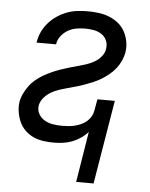

<svg xmlns="http://www.w3.org/2000/svg" viewBox="-51 -570 601 769"><g transform="rotate(5 250.0 -185.5)"><path d="M284 157 317 -47Q305 -33 288 -21.5Q271 -10 253.5 -3.5Q236 3 217.5 5.5Q199 8 181 8Q159 8 138 5Q117 2 98.5 -6.5Q80 -15 65.5 -29Q51 -43 42.5 -61.5Q34 -80 30.5 -101Q27 -122 30 -143Q33 -160 41 -176.5Q49 -193 59.5 -207.5Q70 -222 84.5 -234Q99 -246 114.5 -255Q130 -264 146.5 -271.5Q163 -279 180 -285Q197 -291 214 -296Q231 -301 248 -305.5Q265 -310 282 -315.5Q299 -321 315 -330Q331 -339 343 -353.5Q355 -368 357 -385Q360 -403 353 -418.5Q346 -434 332 -443Q318 -452 301 -455Q284 -458 266 -458Q249 -458 231.5 -455Q214 -452 198 -443Q182 -434 170 -418.5Q158 -403 156 -386L155 -385H77L78 -388Q81 -409 90.5 -429Q100 -449 115 -466Q130 -483 149 -495.5Q168 -508 188 -515.5Q208 -523 229.5 -525.5Q251 -528 271 -528Q294 -528 316 -525Q338 -522 358 -514Q378 -506 394.5 -492.5Q411 -479 421 -460.5Q431 -442 435 -420Q439 -398 435 -375Q432 -359 424.5 -342.5Q417 -326 405.5 -311.5Q394 -297 380 -285.5Q366 -274 350.5 -264.5Q335 -255 318.5 -248Q302 -241 285.5 -235Q269 -229 251.5 -224Q234 -219 217 -214.5Q200 -210 183.5 -204.5Q167 -199 151.5 -190Q136 -181 123.5 -166.5Q111 -152 108 -135Q105 -116 114 -100.5Q123 -85 138 -76.5Q153 -68 171 -65Q189 -62 208 -62Q221 -62 233.5 -63Q246 -64 258.5 -67Q271 -70 283.5 -75.5Q296 -81 306.5 -90Q317 -99 323.5 -110.5Q330 -122 332 -135L340 -180H410L354 157Z"/></g></svg>

Font: Iosevka Term Curly
Style: Italic
Weight: 400
Italic angle: -9°
Designer: Belleve Invis
Foundry: Belleve Invis
Version: Version 32.3.0